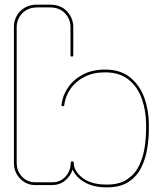

<svg xmlns="http://www.w3.org/2000/svg" viewBox="-20 -798 692 828"><path d="M441 10Q383 10 345 -12Q307 -34 293 -67Q284 -38 260.5 -19Q237 0 207 0H131Q94 0 67 -27.5Q40 -55 40 -96V-681Q40 -722 67.5 -750Q95 -778 141 -778H195Q242 -778 269 -749Q296 -720 296 -681V-559Q296 -554 290 -554Q284 -554 284 -559V-681Q284 -716 260 -741Q236 -766 195 -766H141Q101 -766 76.5 -741Q52 -716 52 -681V-96Q52 -60 75 -36Q98 -12 131 -12H207Q240 -12 262.5 -36.5Q285 -61 285 -96Q285 -102 291 -102Q298 -102 298 -96Q298 -61 335 -31.5Q372 -2 441 -2Q495 -2 528.5 -24.5Q562 -47 579.5 -83Q597 -119 603.5 -160.5Q610 -202 610 -241V-261Q610 -318 592.5 -369.5Q575 -421 536 -453.5Q497 -486 433 -486Q382 -486 344 -466.5Q306 -447 284 -415Q262 -383 257 -345Q257 -340 251 -340Q245 -340 245 -346Q250 -387 274 -421.5Q298 -456 338.5 -477Q379 -498 433 -498Q500 -498 541.5 -464Q583 -430 602.5 -376Q622 -322 622 -261V-241Q622 -202 615 -158Q608 -114 589.5 -76Q571 -38 535 -14Q499 10 441 10Z"/></svg>

Font: Moirai One
Style: Regular
Weight: 400
Designer: Jiyeon Park
Foundry: JAMO
Version: Version 1.000; ttfautohint (v1.8.4.7-5d5b);gftools[0.9.29]